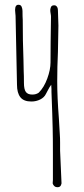

<svg xmlns="http://www.w3.org/2000/svg" viewBox="-20 -774 351 802"><path d="M200 -8 201 -22V-130Q201 -202 200 -238Q199 -288 195 -390Q195 -393 195 -402Q195 -411 194 -420Q187 -411 180.5 -398Q174 -385 172 -382Q165 -367 148 -358.5Q131 -350 111 -350Q79 -350 65 -368Q51 -386 51 -420L45 -708Q45 -713 44 -719Q43 -725 43 -732Q43 -755 58 -754Q67 -754 70.5 -745.5Q74 -737 74 -728Q74 -704 75 -691Q75 -599 78 -525L79 -476Q80 -460 80 -428Q80 -401 88 -390Q96 -379 115 -379Q131 -379 142 -387Q164 -409 177.5 -446Q191 -483 191 -513Q191 -588 193 -704Q193 -710 191.5 -717.5Q190 -725 190 -732Q190 -736 192 -742Q194 -749 200 -751Q206 -753 212 -751Q222 -746 222 -730Q224 -684 224 -667Q224 -635 222 -557Q219 -494 219 -435Q219 -369 226 -278L230 -210Q231 -199 231 -178V-145L237 -8Q234 9 219 8Q212 8 207 3.5Q202 -1 200 -8Z"/></svg>

Font: Amatic SC
Style: Regular
Weight: 400
Designer: Multiple Designers
Foundry: Vernon Adams
Version: Version 2.505